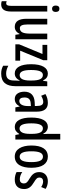

<svg xmlns="http://www.w3.org/2000/svg" viewBox="1068 -1885 1040 3250"><g transform="rotate(90 1588.0 -260.0)"><path d="M57 -683C57 -643 77 -621 111 -621C146 -621 165 -643 165 -683C165 -723 148 -746 111 -746C75 -746 57 -724 57 -683ZM38 240C116 239 158 188 158 75V-540H62V74C62 129 50 155 19 155C8 155 -5 152 -17 147V230C-1 237 17 240 38 240Z M628 -540H532V-256C532 -135 510 -76 439 -76C396 -76 377 -119 377 -210V-540H281V-188C281 -66 320 10 417 10C470 10 511 -18 535 -71H541L552 0H628Z M990 0V-81H821L982 -472V-540H723V-459H877L713 -63V0Z M1209 -550C1110 -550 1050 -452 1050 -267C1050 -88 1107 10 1205 10C1260 10 1297 -17 1326 -74H1330C1327 -44 1326 -14 1326 8V22C1326 120 1285 156 1207 156C1165 156 1123 144 1076 119V207C1116 229 1157 240 1209 240C1358 240 1422 152 1422 -4V-540H1341L1331 -469H1325C1296 -527 1260 -550 1209 -550ZM1232 -466C1297 -466 1326 -407 1326 -273V-247C1326 -131 1295 -73 1235 -73C1176 -73 1148 -133 1148 -266C1148 -397 1174 -466 1232 -466Z M1706 -550C1650 -550 1599 -536 1555 -509L1584 -437C1624 -460 1658 -472 1688 -472C1737 -472 1757 -436 1757 -361V-330L1694 -327C1580 -322 1515 -262 1515 -153C1515 -68 1552 10 1637 10C1696 10 1734 -18 1764 -74H1766L1781 0H1853V-362C1853 -483 1808 -550 1706 -550ZM1713 -260 1758 -263V-209C1758 -121 1725 -67 1673 -67C1635 -67 1613 -95 1613 -156C1613 -222 1645 -256 1713 -260Z M2112 10C2164 10 2199 -15 2229 -65H2235L2248 0H2325V-760H2229V-550C2229 -529 2230 -504 2232 -471H2228C2201 -523 2158 -550 2108 -550C2009 -550 1953 -448 1953 -270C1953 -90 2008 10 2112 10ZM2137 -71C2078 -71 2051 -138 2051 -270C2051 -397 2077 -466 2135 -466C2200 -466 2229 -407 2229 -278V-248C2229 -128 2198 -71 2137 -71Z M2803 -271C2803 -453 2733 -550 2615 -550C2485 -550 2426 -444 2426 -271C2426 -107 2488 10 2613 10C2747 10 2803 -108 2803 -271ZM2524 -270C2524 -402 2551 -467 2615 -467C2678 -467 2707 -402 2707 -271C2707 -138 2678 -73 2615 -73C2552 -73 2524 -140 2524 -270Z M3163 -149C3163 -231 3118 -272 3051 -313C2987 -352 2968 -370 2968 -408C2968 -446 2993 -470 3034 -470C3067 -470 3100 -457 3129 -437L3160 -513C3121 -537 3079 -550 3031 -550C2937 -550 2876 -493 2876 -405C2876 -323 2919 -280 2986 -240C3049 -205 3068 -182 3068 -145C3068 -100 3042 -75 2999 -75C2953 -75 2907 -93 2876 -117V-20C2910 -2 2953 10 3004 10C3104 10 3163 -46 3163 -149Z"/></g></svg>

Font: Noto Sans Lao ExtraCondensed Medium
Style: Regular
Weight: 500
Width: 2
Designer: Monotype Design Team
Foundry: Monotype Imaging Inc.
Version: Version 2.003